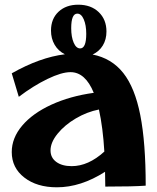

<svg xmlns="http://www.w3.org/2000/svg" viewBox="-20 -792 670 817"><path d="M427 -61Q324 5 222 5Q137 5 83.5 -36.5Q30 -78 30 -145Q30 -205 74.5 -257.5Q119 -310 198.5 -346.5Q278 -383 379 -397Q343 -485 280 -485Q242 -485 182 -456Q122 -427 60 -380L30 -480Q150 -548 256 -561Q228 -575 212.5 -601.5Q197 -628 197 -662Q197 -712 229 -742Q261 -772 313 -772Q367 -772 400 -740.5Q433 -709 433 -658Q433 -624 417.5 -598.5Q402 -573 374 -560Q455 -544 504.5 -481.5Q554 -419 577 -302Q600 -185 600 -2Q548 2 428 2ZM347 -648Q347 -685 336.5 -709.5Q326 -734 309 -734Q283 -734 283 -672Q283 -635 293.5 -610.5Q304 -586 321 -586Q347 -586 347 -648ZM285 -85Q356 -85 424 -147Q418 -249 401 -326Q350 -316 302.5 -288Q255 -260 225 -223Q195 -186 195 -152Q195 -121 219.5 -103Q244 -85 285 -85Z"/></svg>

Font: Otomanopee One
Style: Regular
Weight: 400
Designer: Das Ende der Wildnis
Foundry: Gutenberg Labo
Version: Version 3.005